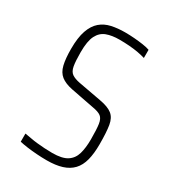

<svg xmlns="http://www.w3.org/2000/svg" viewBox="-137 -592 600 673"><g transform="rotate(30 163.0 -255.0)"><path d="M157 8Q137 8 116 6.5Q95 5 77 2.5Q59 0 46 -3V-36Q59 -34 72 -31.5Q85 -29 99.5 -27.5Q114 -26 129.5 -25Q145 -24 161 -24Q201 -24 221 -37Q241 -50 248 -74.5Q255 -99 255 -133Q255 -174 252 -194Q249 -214 238.5 -222Q228 -230 204 -234L111 -252Q81 -258 64.5 -271Q48 -284 42 -309Q36 -334 36 -373Q36 -419 46 -447.5Q56 -476 74 -491.5Q92 -507 117 -512.5Q142 -518 172 -518Q190 -518 209 -516.5Q228 -515 245 -512.5Q262 -510 273 -506V-473Q260 -477 243.5 -480Q227 -483 207.5 -484.5Q188 -486 167 -486Q137 -486 115.5 -478Q94 -470 82.5 -447.5Q71 -425 71 -380Q71 -344 74.5 -324.5Q78 -305 89.5 -297Q101 -289 122 -285L214 -268Q248 -262 264.5 -249Q281 -236 285.5 -209Q290 -182 290 -133Q290 -96 283 -69Q276 -42 260 -25Q244 -8 218.5 0Q193 8 157 8Z"/></g></svg>

Font: Saira ExtraCondensed Thin
Style: Regular
Weight: 250
Width: 2
Designer: Hector Gatti with collaboration of the Omnibus-Type team
Foundry: Omnibus-Type
Version: Version 1.101